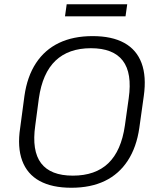

<svg xmlns="http://www.w3.org/2000/svg" viewBox="-20 -877 749 904"><path d="M316 7Q225 7 166.5 -25Q108 -57 84.5 -120.5Q61 -184 75 -275L95 -425Q108 -517 149.5 -580Q191 -643 258 -675Q325 -707 416 -707Q507 -707 565 -675Q623 -643 646.5 -580Q670 -517 657 -425L636 -275Q623 -184 581.5 -120.5Q540 -57 473.5 -25Q407 7 316 7ZM323 -50Q429 -50 490 -108.5Q551 -167 568 -286L586 -414Q603 -533 558 -591.5Q513 -650 408 -650Q303 -650 241.5 -591.5Q180 -533 163 -414L146 -286Q129 -167 173.5 -108.5Q218 -50 323 -50ZM579 -857 571 -800H286L294 -857Z"/></svg>

Font: Pathway Extreme 28pt Light
Style: Italic
Weight: 300
Italic angle: -8°
Designer: Eduardo Rodriguez Tunni
Foundry: Eduardo Rodriguez Tunni
Version: Version 1.001;gftools[0.9.26]